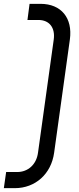

<svg xmlns="http://www.w3.org/2000/svg" viewBox="-60 -800 410 1000"><path d="M-40 180H17C124 180 207 106 222 -5L304 -595C319 -706 259 -780 151 -780H94L83 -696H140C197 -696 228 -656 220 -595L138 -5C130 56 87 96 29 96H-28Z"/></svg>

Font: Mohave
Style: Italic
Weight: 400
Italic angle: -8°
Designer: Gumpita Rahayu
Foundry: Tokotype
Version: Version 2.002;PS 002.002;hotconv 1.0.88;makeotf.lib2.5.64775